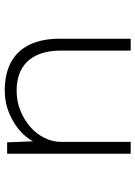

<svg xmlns="http://www.w3.org/2000/svg" viewBox="99 -659 570 808"><g transform="rotate(90 384.0 -255.0)"><path d="M363 10Q289 10 240.5 -17Q192 -44 167.5 -95.5Q143 -147 143 -220V-520H193V-226Q193 -166 212.5 -124.5Q232 -83 269.5 -61.5Q307 -40 362 -40Q407 -40 446 -56Q485 -72 514.5 -98Q544 -124 560.5 -157.5Q577 -191 577 -227V-520H627V0H579L574 -125L582 -126Q570 -92 538 -61Q506 -30 459.5 -10Q413 10 363 10Z"/></g></svg>

Font: Lexend Giga ExtraLight
Style: Regular
Weight: 250
Version: Version 1.007